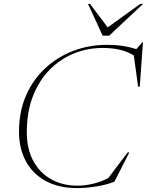

<svg xmlns="http://www.w3.org/2000/svg" viewBox="-20 -955 754 985"><path d="M567 -23Q525.5 -6.5 472.8 1.8Q420 10 376.5 10Q281.5 10 214.5 -26.5Q147.5 -63 112.5 -128.2Q77.5 -193.5 77.5 -279.5Q77.5 -382 113.2 -464.2Q149 -546.5 211.8 -604.8Q274.5 -663 355.8 -694Q437 -725 527.5 -725Q574 -725 611 -719.2Q648 -713.5 679.5 -703L711.5 -739.5H713.5L697 -510.5H688.5L666.5 -670.5Q632.5 -691.5 593 -700.2Q553.5 -709 507 -709Q429 -709 358.8 -680.5Q288.5 -652 234.2 -596.8Q180 -541.5 148.8 -461.2Q117.5 -381 117.5 -277.5Q117.5 -190.5 151 -129Q184.5 -67.5 243 -35Q301.5 -2.5 377 -2.5Q416.5 -2.5 458 -12.5Q499.5 -22.5 535.5 -41.5L635 -173H643.5ZM714 -935 540 -772H506.5L431.5 -935H442L532.5 -814.5L699.5 -935Z"/></svg>

Font: Newsreader 72pt ExtraLight
Style: Italic
Weight: 275
Italic angle: -17°
Designer: Hugues Gentile
Foundry: Production Type
Version: Version 1.003; ttfautohint (v1.8.3)